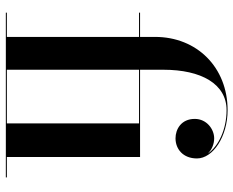

<svg xmlns="http://www.w3.org/2000/svg" viewBox="-91 -709 800 658"><g transform="rotate(90 309.0 -380.0)"><path d="M23.5 -3.5V0H588V-3.5H518V-460H219V-540C219 -669.5 267.5 -756.5 357.5 -756.5C424.5 -756.5 482 -728 506.5 -692C493.5 -706 473.5 -714 454 -714C423 -714 387.5 -688.5 387.5 -647.5C387.5 -601 423 -581.5 454 -581.5C491 -581.5 523 -607.5 523 -655C523 -709.5 448.5 -760 357.5 -760C211 -760 106.5 -655 106.5 -511.5V-460H23.5V-456.5H106.5V-3.5ZM403 -456.5V-3.5H219V-456.5Z"/></g></svg>

Font: Bodoni* 48pt Medium
Style: Regular
Weight: 500
Version: Version 2.3